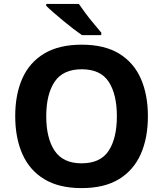

<svg xmlns="http://www.w3.org/2000/svg" viewBox="-20 -954 836 984"><path d="M738 -358Q738 -247 701.5 -164.5Q665 -82 590 -36Q515 10 398 10Q282 10 206.5 -36Q131 -82 94.5 -165Q58 -248 58 -359Q58 -470 94.5 -552Q131 -634 206.5 -679.5Q282 -725 399 -725Q515 -725 590 -679.5Q665 -634 701.5 -551.5Q738 -469 738 -358ZM217 -358Q217 -246 260 -181.5Q303 -117 398 -117Q495 -117 537 -181.5Q579 -246 579 -358Q579 -471 537 -535Q495 -599 399 -599Q303 -599 260 -535Q217 -471 217 -358ZM384 -934Q399 -912 419.5 -884.5Q440 -857 461.5 -831.5Q483 -806 499 -787V-774H400Q381 -787 355.5 -806.5Q330 -826 303.5 -848Q277 -870 254 -890Q231 -910 217 -924V-934Z"/></svg>

Font: Noto Sans Sinhala
Style: Bold
Weight: 700
Designer: Jelle Bosma - Monotype Design Team
Foundry: Monotype Imaging Inc.
Version: Version 2.006; ttfautohint (v1.8.4.7-5d5b)